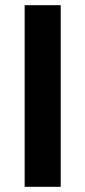

<svg xmlns="http://www.w3.org/2000/svg" viewBox="-20 -720 329 740"><path d="M75 0V-700H214V0Z"/></svg>

Font: Urbanist ExtraBold
Style: Regular
Weight: 800
Designer: Corey Hu
Foundry: Corey Hu
Version: Version 1.330; ttfautohint (v1.8.4.7-5d5b)